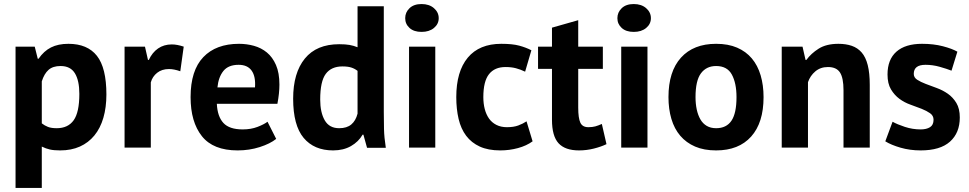

<svg xmlns="http://www.w3.org/2000/svg" viewBox="-20 -731 4802 951"><path d="M57 -500H152L167 -440H171Q197 -478 232.5 -496Q268 -514 319 -514Q413 -514 460 -454.5Q507 -395 507 -263Q507 -199 492 -147.5Q477 -96 447.5 -60Q418 -24 375.5 -5Q333 14 278 14Q247 14 227 9.5Q207 5 187 -5V200H57ZM280 -404Q242 -404 220.5 -385Q199 -366 187 -328V-120Q201 -109 217.5 -102.5Q234 -96 261 -96Q317 -96 345 -135.5Q373 -175 373 -266Q373 -332 351 -368Q329 -404 280 -404Z M873 -378Q842 -389 817 -389Q782 -389 758.5 -370.5Q735 -352 727 -323V0H597V-500H698L713 -434H717Q734 -471 763 -491Q792 -511 831 -511Q857 -511 890 -500Z M1348 -43Q1318 -19 1266.5 -2.5Q1215 14 1157 14Q1036 14 980 -56.5Q924 -127 924 -250Q924 -382 987 -448Q1050 -514 1164 -514Q1202 -514 1238 -504Q1274 -494 1302 -471Q1330 -448 1347 -409Q1364 -370 1364 -312Q1364 -291 1361.5 -267Q1359 -243 1354 -217H1054Q1057 -154 1086.5 -122Q1116 -90 1182 -90Q1223 -90 1255.5 -102.5Q1288 -115 1305 -128ZM1162 -410Q1111 -410 1086.5 -379.5Q1062 -349 1057 -298H1243Q1247 -352 1226.5 -381Q1206 -410 1162 -410Z M1881 -176Q1881 -134 1882 -92Q1883 -50 1891 1H1798L1780 -64H1776Q1756 -29 1718.5 -7.5Q1681 14 1630 14Q1536 14 1484 -48Q1432 -110 1432 -242Q1432 -370 1490 -441Q1548 -512 1660 -512Q1691 -512 1711 -508.5Q1731 -505 1751 -497V-700H1881ZM1660 -96Q1698 -96 1720 -114.5Q1742 -133 1751 -168V-380Q1737 -391 1720 -396.5Q1703 -402 1676 -402Q1621 -402 1593.5 -365Q1566 -328 1566 -238Q1566 -174 1588.5 -135Q1611 -96 1660 -96Z M1987 0ZM2006 -500H2136V0H2006ZM1987 -641Q1987 -670 2008.5 -690.5Q2030 -711 2068 -711Q2106 -711 2129.5 -690.5Q2153 -670 2153 -641Q2153 -612 2129.5 -592.5Q2106 -573 2068 -573Q2030 -573 2008.5 -592.5Q1987 -612 1987 -641Z M2618 -31Q2588 -9 2545.5 2.5Q2503 14 2458 14Q2398 14 2356.5 -5Q2315 -24 2289 -58.5Q2263 -93 2251.5 -142Q2240 -191 2240 -250Q2240 -377 2297 -445.5Q2354 -514 2463 -514Q2518 -514 2551.5 -505Q2585 -496 2612 -482L2581 -376Q2558 -387 2535.5 -393Q2513 -399 2484 -399Q2430 -399 2402 -363.5Q2374 -328 2374 -250Q2374 -218 2381 -191Q2388 -164 2402 -144Q2416 -124 2438.5 -112.5Q2461 -101 2491 -101Q2524 -101 2547 -109.5Q2570 -118 2588 -130Z M2645 -500H2714V-594L2844 -631V-500H2966V-390H2844V-198Q2844 -146 2854.5 -123.5Q2865 -101 2894 -101Q2914 -101 2928.5 -105Q2943 -109 2961 -117L2984 -17Q2957 -4 2921 5Q2885 14 2848 14Q2779 14 2746.5 -21.5Q2714 -57 2714 -138V-390H2645Z M3038 0ZM3057 -500H3187V0H3057ZM3038 -641Q3038 -670 3059.5 -690.5Q3081 -711 3119 -711Q3157 -711 3180.5 -690.5Q3204 -670 3204 -641Q3204 -612 3180.5 -592.5Q3157 -573 3119 -573Q3081 -573 3059.5 -592.5Q3038 -612 3038 -641Z M3291 -250Q3291 -377 3353 -445.5Q3415 -514 3527 -514Q3587 -514 3631 -495Q3675 -476 3704 -441.5Q3733 -407 3747.5 -358Q3762 -309 3762 -250Q3762 -123 3700.5 -54.5Q3639 14 3527 14Q3467 14 3423 -5Q3379 -24 3349.5 -58.5Q3320 -93 3305.5 -142Q3291 -191 3291 -250ZM3425 -250Q3425 -217 3431 -189Q3437 -161 3449 -140Q3461 -119 3480.5 -107.5Q3500 -96 3527 -96Q3578 -96 3603 -133Q3628 -170 3628 -250Q3628 -319 3605 -361.5Q3582 -404 3527 -404Q3479 -404 3452 -368Q3425 -332 3425 -250Z M4158 0V-284Q4158 -345 4140.5 -372Q4123 -399 4081 -399Q4044 -399 4018.5 -377.5Q3993 -356 3982 -324V0H3852V-500H3955L3970 -434H3974Q3997 -466 4035 -490Q4073 -514 4133 -514Q4170 -514 4199 -504Q4228 -494 4248 -471Q4268 -448 4278 -408.5Q4288 -369 4288 -311V0Z M4604 -138Q4604 -158 4587 -170Q4570 -182 4545 -192Q4520 -202 4490 -212.5Q4460 -223 4435 -241.5Q4410 -260 4393 -288.5Q4376 -317 4376 -362Q4376 -436 4420 -475Q4464 -514 4547 -514Q4604 -514 4650 -502Q4696 -490 4722 -475L4693 -381Q4670 -390 4635 -400Q4600 -410 4564 -410Q4506 -410 4506 -365Q4506 -347 4523 -336Q4540 -325 4565 -315.5Q4590 -306 4620 -295Q4650 -284 4675 -266.5Q4700 -249 4717 -221Q4734 -193 4734 -149Q4734 -73 4685.5 -29.5Q4637 14 4540 14Q4487 14 4440.5 0.5Q4394 -13 4365 -31L4401 -128Q4424 -115 4462 -102.5Q4500 -90 4540 -90Q4569 -90 4586.5 -101Q4604 -112 4604 -138Z"/></svg>

Font: PT Sans
Style: Bold
Weight: 700
Version: Version 2.003W OFL; ttfautohint (v1.6)